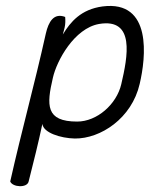

<svg xmlns="http://www.w3.org/2000/svg" viewBox="-20 -500 512 657"><path d="M15 121C23 141 73 144 78 121C94 58 112 -14 125 -76C128 -46 187 -27 236 -26C324 -25 431 -95 458 -213C479 -302 502 -500 331 -478C257 -468 221 -425 195 -382L201 -405C204 -418 204 -430 203 -442C164 -457 146 -425 137 -386C97 -206 55 -57 15 121ZM161 -234C174 -292 234 -403 319 -418C443 -439 417 -306 395 -212C379 -143 312 -84 244 -84C136 -84 139 -140 161 -234Z"/></svg>

Font: Comica
Style: RgIta
Weight: 400
Designer: Jasper
Foundry: KineticPlasma Fonts/Cannot Into Space Fonts
Version: Version 0.89